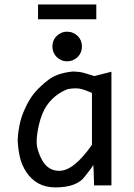

<svg xmlns="http://www.w3.org/2000/svg" viewBox="-20 -814 590 843"><path d="M144.5 -232.9Q137.2 -187.5 144.8 -160.6Q152.3 -133.8 164.8 -111.1Q177.2 -88.4 196 -76.2Q214.8 -64 240.2 -64Q272.5 -64 308.3 -92.8Q344.2 -121.6 383.8 -178.2V-405.8Q364.3 -415 340.3 -422.4Q316.4 -429.7 277.8 -422.9Q226.1 -403.3 191.9 -359.6Q157.7 -315.9 144.5 -232.9ZM389.6 -89.8Q379.9 -72.3 353.5 -40.5Q318.8 8.8 223.1 8.8Q180.2 8.8 148.4 -8.8Q116.7 -26.4 95.5 -58.6Q74.2 -90.8 66.4 -128.2Q58.6 -165.5 57.6 -201.2Q61.5 -270 83 -321.8Q104.5 -373.5 129.6 -404.1Q154.8 -434.6 193.1 -463.9Q231.4 -493.2 299.8 -500Q332.5 -499 349.6 -493.7Q366.7 -488.3 394 -480L469.2 -499V0H393.1L391.1 -65.9ZM274.9 -674.8Q288.6 -674.8 300.5 -669.7Q312.5 -664.6 321.3 -655.8Q330.1 -647 335 -635.3Q339.8 -623.5 339.8 -609.9Q339.8 -596.2 335 -584.5Q330.1 -572.8 321.3 -564Q312.5 -555.2 300.5 -550Q288.6 -544.9 274.9 -544.9Q260.7 -544.9 249 -550Q237.3 -555.2 228.5 -564Q219.7 -572.8 214.8 -584.5Q210 -596.2 210 -609.9Q210 -623.5 214.8 -635.3Q219.7 -647 228.5 -655.8Q237.3 -664.6 249 -669.7Q260.7 -674.8 274.9 -674.8ZM402.8 -729.5H147V-794.4H402.8ZM0 -490.2Z"/></svg>

Font: Code New Roman
Style: Regular
Weight: 400
Monospace: yes
Designer: Sam Radian
Foundry: Code New Roman
Version: Version 2.00 November 29, 2014